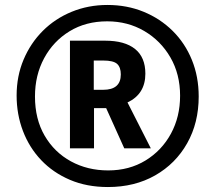

<svg xmlns="http://www.w3.org/2000/svg" viewBox="-20 -744 868 774"><path d="M415 10Q330 10 262 -19Q194 -48 146 -98.5Q98 -149 72.5 -216Q47 -283 47 -359Q47 -437 75 -503.5Q103 -570 152.5 -619.5Q202 -669 269 -696.5Q336 -724 413 -724Q492 -724 559 -696.5Q626 -669 676 -619.5Q726 -570 753.5 -502.5Q781 -435 781 -355Q781 -249 734.5 -166.5Q688 -84 605.5 -37Q523 10 415 10ZM416 -57Q501 -57 566.5 -97Q632 -137 669 -205Q706 -273 706 -358Q706 -445 667 -512.5Q628 -580 561.5 -619Q495 -658 412 -658Q326 -658 260.5 -618Q195 -578 158 -509.5Q121 -441 121 -355Q121 -264 160 -197Q199 -130 266 -93.5Q333 -57 416 -57ZM262 -146V-580H404Q483 -580 524.5 -546.5Q566 -513 566 -447Q566 -365 494 -331L588 -146H481L408 -308H359V-146ZM396 -382Q467 -382 467 -444Q467 -473 452 -486.5Q437 -500 396 -500H358V-382Z"/></svg>

Font: Noto Sans Gurmukhi ExtraCondensed ExtraBold
Style: Regular
Weight: 800
Width: 2
Designer: Jelle Bosma - Monotype Design Team
Foundry: Monotype Imaging Inc.
Version: Version 2.004; ttfautohint (v1.8.4.7-5d5b)